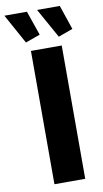

<svg xmlns="http://www.w3.org/2000/svg" viewBox="-137 -962 539 1007"><g transform="rotate(-10 132.5 -458.0)"><path d="M68 0V-710H232V0ZM137 -916H258L302 -786L225 -758ZM-37 -916H83L128 -786L50 -758Z"/></g></svg>

Font: Oxford Sans
Style: Regular
Weight: 800
Designer: Matt McInerney, Pablo Impallari, Rodrigo Fuenzalida
Foundry: Matt McInerney, Pablo Impallari, Rodrigo Fuenzalida
Version: Version 3.000g; ttfautohint (v1.5) -l 8 -r 28 -G 28 -x 14 -D